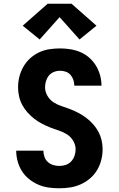

<svg xmlns="http://www.w3.org/2000/svg" viewBox="-20 -1003 640 1031"><path d="M298 8Q269 8 240.5 4Q212 0 185.5 -11.5Q159 -23 136 -41.5Q113 -60 97.5 -84.5Q82 -109 74.5 -137.5Q67 -166 67 -194H213Q213 -178 218.5 -161.5Q224 -145 236.5 -133.5Q249 -122 265 -117Q281 -112 298 -112Q316 -112 333 -117.5Q350 -123 362 -136Q374 -149 380 -166Q386 -183 386 -201Q386 -225 373 -247Q360 -269 339 -282Q318 -295 294.5 -302.5Q271 -310 248.5 -319Q226 -328 204 -339.5Q182 -351 163 -366Q144 -381 127.5 -399.5Q111 -418 99.5 -439.5Q88 -461 82.5 -485Q77 -509 77 -534Q77 -563 84 -591Q91 -619 105.5 -644.5Q120 -670 141.5 -689.5Q163 -709 189 -721.5Q215 -734 244 -738.5Q273 -743 302 -743Q330 -743 358 -738.5Q386 -734 412 -723Q438 -712 459.5 -693Q481 -674 495.5 -650Q510 -626 517.5 -598.5Q525 -571 525 -543H379Q379 -559 374 -574Q369 -589 358.5 -601Q348 -613 333 -618Q318 -623 302 -623Q285 -623 269 -616.5Q253 -610 242.5 -597Q232 -584 227 -567.5Q222 -551 222 -534Q222 -510 235 -488Q248 -466 268.5 -453Q289 -440 312.5 -432.5Q336 -425 359 -416Q382 -407 403.5 -395.5Q425 -384 444.5 -369Q464 -354 480.5 -335.5Q497 -317 508.5 -295.5Q520 -274 525.5 -250Q531 -226 531 -202Q531 -172 523.5 -143Q516 -114 501 -89Q486 -64 463 -44.5Q440 -25 413 -13Q386 -1 357 3.5Q328 8 298 8ZM193 -791 102 -865 236 -983H364L498 -865L407 -791L300 -911Z"/></svg>

Font: Iosevka Custom Heavy Extended
Style: Regular
Weight: 900
Width: 7
Monospace: yes
Designer: Belleve Invis
Foundry: Belleve Invis
Version: Version 11.2.4; ttfautohint (v1.8.4)